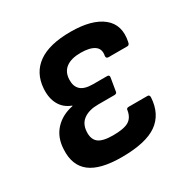

<svg xmlns="http://www.w3.org/2000/svg" viewBox="-124 -613 719 735"><g transform="rotate(-30 235.0 -246.0)"><path d="M211 11Q116 11 72.5 -23Q29 -57 33 -126Q35 -177 65 -210Q95 -243 145 -253V-255Q112 -267 96 -296Q80 -325 83 -367Q88 -433 137 -468Q186 -503 280 -503Q374 -503 420.5 -465.5Q467 -428 452 -358Q450 -346 441 -346H358Q347 -346 348 -357Q354 -386 334 -400Q314 -414 273 -414Q232 -414 209 -397Q186 -380 185 -346Q184 -317 200.5 -301.5Q217 -286 255 -286H317Q328 -286 326 -275L317 -221Q317 -209 305 -209H233Q193 -209 169 -192Q145 -175 143 -141Q141 -108 159.5 -93Q178 -78 224 -78Q272 -78 293 -90.5Q314 -103 319 -133Q319 -143 330 -143H413Q422 -143 422 -132Q418 -60 368 -24.5Q318 11 211 11Z"/></g></svg>

Font: Sofia Sans Semi Condensed
Style: Bold Italic
Weight: 700
Italic angle: -9°
Version: Version 4.100